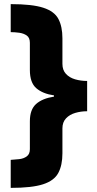

<svg xmlns="http://www.w3.org/2000/svg" viewBox="-20 -744 473 932"><path d="M32 32Q52 31 73.5 28.5Q95 26 110 15Q125 4 125 -20V-155Q125 -212 155 -239Q185 -266 242 -275V-281Q187 -289 156 -316Q125 -343 125 -404V-536Q125 -561 110 -571.5Q95 -582 73.5 -585Q52 -588 32 -588V-724Q136 -724 190 -706.5Q244 -689 263.5 -652Q283 -615 283 -558V-434Q283 -404 300 -385.5Q317 -367 344.5 -359Q372 -351 403 -351V-204Q373 -204 345.5 -196Q318 -188 300.5 -169.5Q283 -151 283 -121V0Q283 58 263 95.5Q243 133 189 150.5Q135 168 32 168Z"/></svg>

Font: Noto Sans Black
Style: Regular
Weight: 900
Designer: Monotype Design Team
Foundry: Monotype Imaging Inc.
Version: Version 2.007